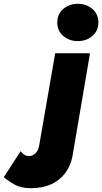

<svg xmlns="http://www.w3.org/2000/svg" viewBox="-191 -740 537 1009"><path d="M110 -622Q110 -578 141.5 -551Q173 -524 218 -524Q263 -524 294.5 -551Q326 -578 326 -622Q326 -666 294.5 -693Q263 -720 218 -720Q173 -720 141.5 -693Q110 -666 110 -622ZM-83 55 -171 191Q-147 212 -113.5 230.5Q-80 249 -28 249Q33 249 78.5 228Q124 207 152.5 168.5Q181 130 190 80L282 -460H99L15 24Q13 39 6 51.5Q-1 64 -12.5 72Q-24 80 -39 80Q-53 80 -64 72.5Q-75 65 -83 55Z"/></svg>

Font: Jost Black
Style: Italic
Weight: 900
Italic angle: -5°
Version: Version 3.710